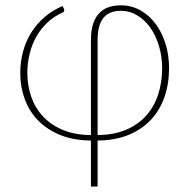

<svg xmlns="http://www.w3.org/2000/svg" viewBox="-20 -521 710 720"><path d="M346 -14.5Q407.5 -15 453 -34.5Q498.5 -54 528.5 -87.8Q558.5 -121.5 573.2 -167Q588 -212.5 588 -265Q588 -309 576.2 -348.2Q564.5 -387.5 544 -416.8Q523.5 -446 495 -463.2Q466.5 -480.5 433.5 -480.5Q388.5 -480.5 367.2 -453.2Q346 -426 346 -371ZM321 -371Q321 -435 348.8 -468Q376.5 -501 433.5 -501Q473 -501 506 -482.5Q539 -464 563 -432.2Q587 -400.5 600.5 -357.5Q614 -314.5 614 -265Q614 -207.5 597 -158Q580 -108.5 546.2 -72.2Q512.5 -36 462.2 -15.2Q412 5.5 346 6V178.5H321V6Q255 5.5 205.2 -15Q155.5 -35.5 122.2 -70Q89 -104.5 72.5 -150.2Q56 -196 56 -246.5Q56 -291 67 -330Q78 -369 98.5 -401Q119 -433 148.2 -457.8Q177.5 -482.5 214.5 -498.5L220 -487.5Q222 -484 220.5 -479.8Q219 -475.5 215.5 -474.5Q182 -459.5 157 -435.8Q132 -412 115.5 -382.2Q99 -352.5 90.8 -317.8Q82.5 -283 82.5 -246.5Q82.5 -201 96.8 -159.2Q111 -117.5 140.2 -85.5Q169.5 -53.5 214.5 -34.2Q259.5 -15 321 -14.5Z"/></svg>

Font: Lato ExtraLight
Style: Regular
Weight: 275
Designer: Lukasz Dziedzic with Adam Twardoch and Botio Nikoltchev
Foundry: tyPoland Lukasz Dziedzic
Version: Version 2.015; 2015-08-06; http://www.latofonts.com/